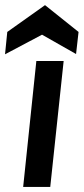

<svg xmlns="http://www.w3.org/2000/svg" viewBox="-54 -735 329 755"><path d="M88.9 -495.1H196.3L143.6 0H37.1ZM-34.2 -521.5 -25.4 -609.4 123 -714.8 254.9 -609.4 245.1 -522.5 111.3 -598.6Z"/></svg>

Font: Puritan
Style: BoldItalic
Weight: 700
Version: 2.1